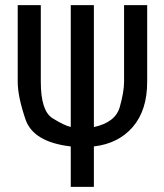

<svg xmlns="http://www.w3.org/2000/svg" viewBox="-20 -731 640 751"><path d="M465.3 -411.1V-710.9H555.7V-411.1Q555.7 -299.8 499.5 -234.6Q443.4 -169.4 347.2 -158.2V0H256.8V-158.2Q109.9 -175.3 79.6 -264.4Q49.3 -353.5 49.3 -411.1V-710.9H139.6V-411.1Q139.6 -297.4 185.1 -268.8Q230.5 -240.2 256.8 -234.4V-710.9H347.2V-233.9Q431.6 -252.4 448.5 -312.3Q465.3 -372.1 465.3 -411.1Z"/></svg>

Font: RobotoMono-Regular
Style: Regular
Weight: 400
Designer: Google
Version: Version 2.000985; 2015; ttfautohint (v1.3)